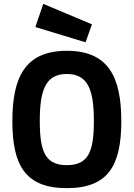

<svg xmlns="http://www.w3.org/2000/svg" viewBox="-20 -965 692 994"><path d="M326 9C540 9 608 -108 608 -338C608 -568 540 -702 326 -702C112 -702 44 -568 44 -338C44 -108 112 9 326 9ZM326 -110C214 -110 186 -181 186 -338C186 -495 214 -582 326 -582C438 -582 466 -495 466 -338C466 -181 438 -110 326 -110ZM163 -825 423 -746 456 -839 204 -945Z"/></svg>

Font: RazerF5
Style: Bold
Weight: 700
Foundry: Razer Inc.
Version: Version 2